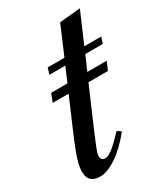

<svg xmlns="http://www.w3.org/2000/svg" viewBox="-173 -760 743 850"><g transform="rotate(-30 198.0 -335.0)"><path d="M63.5 -377.5 80 -419.5H364L346 -377.5ZM84 10.5Q23 10.5 23 -48Q23 -64.5 27.5 -85.2Q32 -106 46.5 -144.5Q61 -183 91 -252L194.5 -492.5H113L123 -524.5H208.5L270.5 -670L377 -680L310 -524.5H396.5L386 -492.5H296.5L213.5 -301.5Q181 -227 162.5 -183.2Q144 -139.5 135.2 -117.5Q126.5 -95.5 124 -86.5Q121.5 -77.5 121.5 -72Q121.5 -48.5 143.5 -48.5Q158.5 -48.5 182.5 -67.2Q206.5 -86 246 -128L266 -115.5Q218.5 -55.5 169.5 -22.5Q120.5 10.5 84 10.5Z"/></g></svg>

Font: Libre Caslon Text
Style: Italic
Weight: 400
Italic angle: -22.583°
Designer: Pablo Impallari, Rodrigo Fuenzalida, Katja Schimmel
Foundry: Pablo Impallari, Rodrigo Fuenzalida
Version: Version 2.000